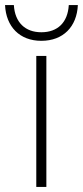

<svg xmlns="http://www.w3.org/2000/svg" viewBox="-82 -742 329 762"><path d="M62 0H102V-520H62ZM-62 -722C-58 -636 -4 -580 82 -580C169 -580 223 -636 227 -722H191C187 -653 147 -614 82 -614C18 -614 -23 -653 -27 -722Z"/></svg>

Font: Aspekta 150
Style: Regular
Weight: 150
Designer: Ivo Dolenc
Version: Version 2.000